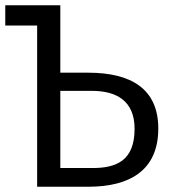

<svg xmlns="http://www.w3.org/2000/svg" viewBox="-20 -709 640 729"><path d="M209 -689H0V-612H121V0H316C471 0 581 -61 581 -221C581 -370 480 -433 315 -433H209ZM329 -364C421 -364 491 -327 491 -220C491 -99 422 -71 331 -71H209V-364Z"/></svg>

Font: FiraMono Nerd Font
Style: Regular
Weight: 400
Designer: Carrois Corporate & Edenspiekermann AG
Foundry: Carrois Corporate GbR & Edenspiekermann AG
Version: Version 003.206;Nerd Fonts 3.3.0